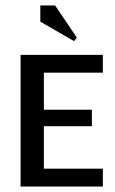

<svg xmlns="http://www.w3.org/2000/svg" viewBox="-20 -680 420 700"><path d="M250 -530 127 -601V-660H181L260 -543ZM55 0V-480H355V-415H140V-280H315V-220H140V-65H355V0Z"/></svg>

Font: Glametrix
Style: Bold
Weight: 700
Designer: gluk
Foundry: gluk
Version: Version 0.40